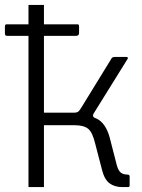

<svg xmlns="http://www.w3.org/2000/svg" viewBox="-20 -762 580 782"><path d="M9 -616Q4 -616 2 -618.5Q0 -621 0 -626V-654Q0 -663 7 -663H296Q302 -663 302 -655V-627Q302 -616 289 -616ZM96 0V-742H159V-303H299L313 -290Q365 -290 390 -268Q415 -246 427 -201L456 -88Q462 -67 472 -59Q482 -51 499 -51Q508 -51 508 -43V-7Q508 -3 506 -1.5Q504 0 501 0H478Q447 0 426 -15.5Q405 -31 395 -72L368 -176Q357 -223 339 -237.5Q321 -252 284 -252H159V0ZM280 -278V-303Q294 -303 299.5 -308Q305 -313 312 -325L433 -522Q435 -526 438 -528Q441 -530 447 -530H495Q499 -530 500.5 -527.5Q502 -525 499 -521L361 -299Q358 -293 359 -289Q360 -285 367 -281Z"/></svg>

Font: Libre Franklin Light
Style: Regular
Weight: 300
Designer: Pablo Impallari, Rodrigo Fuenzalida, Nhung Nguyen
Foundry: Impallari Type
Version: Version 3.000